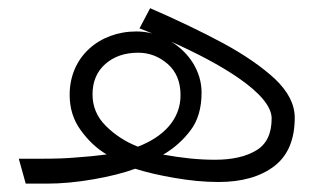

<svg xmlns="http://www.w3.org/2000/svg" viewBox="-20 -439 780 459"><path d="M41.5 0H90.8C126.5 0 163.6 -3.4 203.1 -10.3C242.2 -17.1 275.4 -25.4 303.2 -35.6C329.1 -27.3 360.4 -20 397 -13.7C433.6 -7.3 468.8 -3.9 502.4 -3.9C558.1 -3.9 602.5 -16.6 635.3 -41.5C668 -66.4 684.6 -105 684.6 -157.7C684.6 -189.5 668.9 -220.2 637.7 -250C606 -279.3 564.5 -308.1 512.2 -336.4C460 -364.3 401.9 -392.1 338.9 -419.4L313.5 -371.1C323.7 -367.2 334 -363.3 344.2 -358.9C331.5 -362.3 318.8 -363.8 305.7 -363.8C217.8 -363.8 146.5 -303.7 146.5 -212.4C146.5 -180.2 155.3 -151.9 172.9 -127.9C190.4 -103.5 210.9 -84 234.9 -69.8C209 -66.4 184.6 -64 161.6 -62.5C138.7 -60.5 113.3 -59.6 84.5 -59.6H24.9ZM370.1 -69.3C396 -84.5 418 -104 435.5 -127.4C453.1 -150.4 461.9 -180.7 461.9 -217.8C461.9 -268.1 432.1 -313.5 389.2 -339.4C505.4 -287.6 629.4 -215.8 629.4 -155.8C629.4 -119.6 617.2 -94.2 592.8 -79.6C567.9 -64.5 535.2 -57.1 493.7 -57.1C452.6 -57.1 415 -61.5 370.1 -69.3ZM201.2 -213.4C201.2 -243.7 211.4 -268.1 231.9 -286.1C252.4 -304.2 278.8 -313 310.5 -313C336.4 -313 359.9 -304.2 380.9 -286.1C401.4 -268.1 411.6 -243.2 411.6 -211.4C411.6 -152.8 369.6 -111.3 309.6 -88.4C279.8 -100.1 254.4 -116.7 233.4 -137.7C211.9 -158.7 201.2 -184.1 201.2 -213.4Z"/></svg>

Font: Vazirmatn ExtraLight
Style: Regular
Weight: 200
Designer: Saber Rastikerdar
Foundry: Saber Rastikerdar
Version: Version 33.003